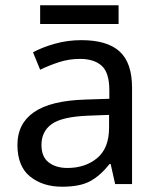

<svg xmlns="http://www.w3.org/2000/svg" viewBox="-20 -697 601 727"><path d="M288 -545Q386 -545 433 -502Q480 -459 480 -365V0H416L399 -76H395Q360 -32 321.5 -11Q283 10 215 10Q142 10 94 -28.5Q46 -67 46 -149Q46 -229 109 -272.5Q172 -316 303 -320L394 -323V-355Q394 -422 365 -448Q336 -474 283 -474Q241 -474 203 -461.5Q165 -449 132 -433L105 -499Q140 -518 188 -531.5Q236 -545 288 -545ZM314 -259Q214 -255 175.5 -227Q137 -199 137 -148Q137 -103 164.5 -82Q192 -61 235 -61Q303 -61 348 -98.5Q393 -136 393 -214V-262ZM429 -677V-606H132V-677Z"/></svg>

Font: Noto Sans Kharoshthi
Style: Regular
Weight: 400
Designer: Monotype Design Team
Foundry: Monotype Imaging Inc.
Version: Version 2.004; ttfautohint (v1.8.4.7-5d5b)